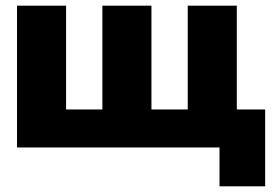

<svg xmlns="http://www.w3.org/2000/svg" viewBox="-20 -520 970 677"><path d="M40 -500V0H754V137H915V-134H815V-500H642V-134H514V-500H341V-134H213V-500Z"/></svg>

Font: LT Wave Black
Style: Regular
Weight: 900
Designer: Daniel Lyons
Version: Version 2.5 (Glyphs App)